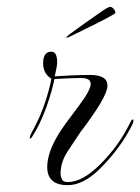

<svg xmlns="http://www.w3.org/2000/svg" viewBox="-20 -537 410 561"><path d="M178 4Q118 4 118 -49Q118 -91 151 -145Q162 -164 212 -230Q245 -274 245 -292Q245 -309 217 -309Q198 -309 175.5 -308Q153 -307 139 -306Q136 -290 130 -269Q124 -248 116 -225Q111 -211 100.5 -187Q90 -163 73 -136Q70 -132 68 -132Q67 -132 67 -134Q67 -139 71 -147Q79 -161 89 -181.5Q99 -202 108 -227Q116 -249 122.5 -273.5Q129 -298 130 -307Q106 -322 106 -352Q106 -386 130 -386Q147 -386 147 -355Q147 -348 145 -338Q143 -328 140 -314Q154 -315 184.5 -316.5Q215 -318 243 -318Q294 -318 294 -287Q294 -254 215 -151Q198 -126 177.5 -94.5Q157 -63 157 -30Q157 -21 161 -13Q165 -5 178 -5Q221 -5 273 -57Q299 -83 321 -113Q343 -143 361 -180Q365 -188 368 -188Q370 -188 370 -185Q370 -180 367 -174Q350 -139 326 -106.5Q302 -74 273 -45Q224 4 178 4ZM174 -428Q174 -430 185.5 -438.5Q197 -447 211 -457Q225 -467 232 -472Q252 -486 274 -501.5Q296 -517 302 -517Q308 -517 314 -508.5Q320 -500 315 -497Q309 -493 286.5 -481Q264 -469 236 -455.5Q208 -442 184 -430Q174 -425 174 -428Z"/></svg>

Font: Imperial Script
Style: Regular
Weight: 400
Designer: Robert E. Leuschke
Foundry: Robert E. Leuschke
Version: Version 1.010; ttfautohint (v1.8.3)